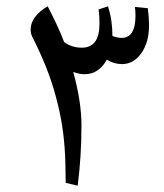

<svg xmlns="http://www.w3.org/2000/svg" viewBox="-20 -588 518 608"><path d="M226 0 188 -9Q188 -74 184.5 -121.5Q181 -169 173 -212Q165 -255 151 -303Q144 -327 134.5 -353Q125 -379 112.5 -407.5Q100 -436 85 -466Q77 -479 77 -495Q77 -515 91 -534Q105 -553 131 -568Q145 -541 158.5 -512.5Q172 -484 183 -455Q207 -437 239 -437Q295 -437 295 -512Q295 -523 294.5 -534.5Q294 -546 292 -558L322 -568Q330 -542 333 -519.5Q336 -497 336 -474Q344 -471 351.5 -469.5Q359 -468 365 -468Q409 -468 409 -538Q409 -547 408.5 -554.5Q408 -562 407 -566L448 -562Q450 -546 451 -533Q452 -520 452 -509Q452 -454 427.5 -419.5Q403 -385 366 -385Q342 -385 318 -399Q308 -379 290 -366Q272 -353 248 -353Q241 -353 232 -354.5Q223 -356 212 -360Q225 -313 231.5 -270.5Q238 -228 238 -191Q238 -142 235 -94.5Q232 -47 226 0Z"/></svg>

Font: Noto Naskh Arabic
Style: Regular
Weight: 400
Designer: Monotype Design Team, David Williams, Mohamad Dakak and Nizar Qandah
Foundry: Monotype Imaging Inc.
Version: Version 2.013